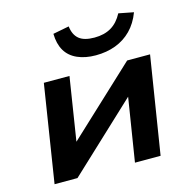

<svg xmlns="http://www.w3.org/2000/svg" viewBox="-108 -848 954 955"><g transform="rotate(-15 369.5 -370.0)"><path d="M57 0 136 -501H268L215 -165H205L565 -501H683L603 0H471L525 -338H536L175 0ZM422 -566Q368 -566 327.5 -584Q287 -602 266.5 -637Q246 -672 245 -724L328 -740Q333 -696 359 -674.5Q385 -653 438 -653Q489 -653 524.5 -674Q560 -695 583 -739L660 -724Q640 -671 605.5 -636Q571 -601 524.5 -583.5Q478 -566 422 -566Z"/></g></svg>

Font: Nunito Sans 7pt SemiExpanded
Style: Bold Italic
Weight: 700
Width: 6
Italic angle: -9°
Designer: Vernon Adams
Foundry: Vernon Adams
Version: Version 3.101;gftools[0.9.27]